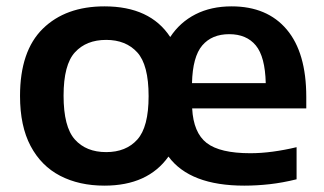

<svg xmlns="http://www.w3.org/2000/svg" viewBox="-20 -574 1020 604"><path d="M308.5 10Q229 10 169.2 -21Q109.5 -52 76.2 -114.8Q43 -177.5 43 -272Q43 -413.5 114.8 -483.8Q186.5 -554 308.5 -554Q452.5 -554 515.5 -457.5Q546 -504 595 -529Q644 -554 708.5 -554Q820.5 -554 882 -481.2Q943.5 -408.5 943.5 -269V-233H584.5Q588.5 -156.5 630.2 -124.2Q672 -92 767.5 -92Q801.5 -92 838.5 -97Q875.5 -102 913 -111V-10Q868.5 1 828 5.5Q787.5 10 748.5 10Q577.5 10 510 -81.5Q445 10 308.5 10ZM701 -466.5Q646.5 -466.5 616.2 -431Q586 -395.5 584 -312.5H816Q814 -395.5 784.8 -431Q755.5 -466.5 701 -466.5ZM314 -95.5Q376.5 -95.5 412 -135Q447.5 -174.5 447.5 -271.5Q447.5 -370 411.8 -409.2Q376 -448.5 314 -448.5Q251.5 -448.5 215.8 -409.5Q180 -370.5 180 -273Q180 -175 215.5 -135.2Q251 -95.5 314 -95.5Z"/></svg>

Font: Encode Sans SemiExpanded SemiExpanded SemiBold
Style: Regular
Weight: 600
Width: 6
Designer: Multiple Designers
Foundry: Impallari Type
Version: Version 3.000; ttfautohint (v1.8.3) -l 8 -r 50 -G 200 -x 14 